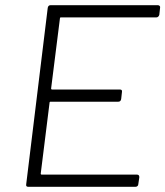

<svg xmlns="http://www.w3.org/2000/svg" viewBox="-20 -720 637 740"><path d="M583 -653H215Q211 -653 211 -649L177 -379Q177 -375 181 -375H442Q452 -375 450 -365L447 -338Q445 -328 436 -328H175Q171 -328 171 -324L137 -51Q137 -47 141 -47H508Q517 -47 517 -37L513 -10Q513 -6 510 -3Q507 0 502 0H89Q79 0 81 -10L164 -690Q166 -700 175 -700H588Q593 -700 595.5 -697Q598 -694 597 -690L594 -663Q593 -659 590 -656Q587 -653 583 -653Z"/></svg>

Font: Barlow Light
Style: Italic
Weight: 300
Italic angle: -7°
Designer: Jeremy Tribby
Foundry: Tribby Type
Version: Version 1.408